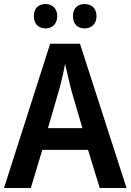

<svg xmlns="http://www.w3.org/2000/svg" viewBox="-20 -933 648 953"><path d="M148 -853C148 -812 173 -792 206 -792C238 -792 264 -813 264 -853C264 -893 238 -913 206 -913C173 -913 148 -894 148 -853ZM342 -853C342 -812 367 -792 400 -792C433 -792 459 -813 459 -853C459 -893 433 -913 400 -913C367 -913 342 -894 342 -853ZM475 0H608L377 -716H229L0 0H133L190 -189H417ZM334 -485 389 -297H218L273 -486C283 -521 296 -576 303 -616C310 -582 327 -516 334 -485Z"/></svg>

Font: Noto Sans Lao Looped SemiCondensed SemiBold
Style: Regular
Weight: 600
Width: 4
Designer: Mark Frömberg, Ben Mitchell
Foundry: The Fontpad Ltd
Version: Version 1.002